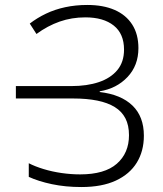

<svg xmlns="http://www.w3.org/2000/svg" viewBox="-20 -744 657 774"><path d="M538 -550Q538 -480 494 -433.5Q450 -387 382 -376V-373Q468 -363 514 -318.5Q560 -274 560 -197Q560 -135 531.5 -88.5Q503 -42 447 -16Q391 10 308 10Q244 10 189.5 -1.5Q135 -13 96 -31V-86Q121 -73 155.5 -62.5Q190 -52 228 -46.5Q266 -41 303 -41Q402 -41 451 -84Q500 -127 500 -199Q500 -239 485.5 -267Q471 -295 442.5 -312.5Q414 -330 372 -338.5Q330 -347 275 -347H44V-397H268Q331 -397 378.5 -413Q426 -429 453 -461.5Q480 -494 480 -544Q480 -608 438.5 -641Q397 -674 324 -674Q269 -674 220.5 -657Q172 -640 127 -607L100 -649Q130 -672 165.5 -689Q201 -706 243 -715Q285 -724 332 -724Q396 -724 442 -704Q488 -684 513 -645Q538 -606 538 -550Z"/></svg>

Font: Noto Sans Armenian Light
Style: Regular
Weight: 300
Designer: Monotype Design Team
Foundry: Monotype Imaging Inc.
Version: Version 2.007